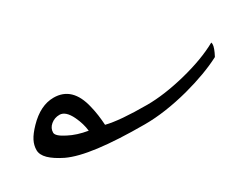

<svg xmlns="http://www.w3.org/2000/svg" viewBox="-33 -427 714 548"><g transform="rotate(-30 324.0 -153.0)"><path d="M613.3 -162.1Q614.3 -159.2 614.3 -156.2Q614.3 -145 601.6 -121.1Q552.2 -95.2 479.5 -75.7Q398.9 -54.7 333 -54.7Q242.7 -54.7 181.4 -62.5Q120.1 -70.3 86.4 -86.4Q57.6 -100.6 42.7 -115.2Q27.8 -129.9 27.8 -145.5Q27.8 -161.1 35.4 -176Q43 -190.9 61 -209.5Q101.1 -251 144.5 -251Q206.5 -251 224.1 -174.8Q228 -159.2 230.2 -143.1Q232.4 -127 233.4 -110.4Q275.9 -99.6 366.2 -99.6Q421.9 -99.6 493.2 -117.2Q565.4 -135.3 613.3 -162.1ZM184.6 -119.1Q182.1 -143.1 169.9 -168.9Q154.8 -200.2 134.8 -200.2Q118.2 -200.2 106 -189.9Q93.8 -179.7 93.8 -165Q93.8 -153.3 123 -138.7Q148.9 -125 184.6 -119.1Z"/></g></svg>

Font: Scheherazade
Style: Regular
Weight: 400
Designer: SIL International
Foundry: SIL International
Version: Version 2.100 (build 932/914)